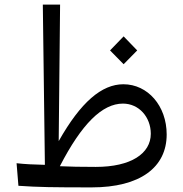

<svg xmlns="http://www.w3.org/2000/svg" viewBox="-20 -809 797 834"><path d="M378 5C589 5 704 -82 704 -225C704 -349 622 -443 516 -443C422 -443 331 -366 235 -196L241 -789H166L175 -93C127 -94 87 -96 52 -100L60 -2C144 4 213 5 378 5ZM240 -87C335 -271 424 -359 514 -359C584 -359 635 -300 635 -228C635 -142 549 -84 396 -84C331 -84 281 -85 240 -87ZM458 -590 517 -530 576 -590 517 -651Z"/></svg>

Font: Wafeq
Style: Regular
Weight: 400
Designer: Rasmus Andersson & Azza Alameddine
Foundry: Google & TypeTogether
Version: Version 3.000;FEAKit 1.0